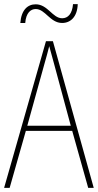

<svg xmlns="http://www.w3.org/2000/svg" viewBox="-20 -916 477 936"><path d="M79 -804H103C107 -854 130 -872 154 -872C201 -872 224 -804 283 -804C324 -804 357 -834 359 -896H336C332 -848 311 -827 283 -827C236 -827 213 -895 154 -895C115 -895 84 -868 79 -804ZM410 0H437L238 -715H204L0 0H27L106 -278H332ZM243 -607 325 -303H113L197 -606C206 -638 213 -662 220 -691C228 -660 235 -637 243 -607Z"/></svg>

Font: Noto Sans Gurmukhi Condensed Thin
Style: Regular
Weight: 100
Width: 3
Designer: Jelle Bosma - Monotype Design Team
Foundry: Monotype Imaging Inc.
Version: Version 2.004